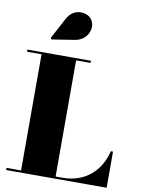

<svg xmlns="http://www.w3.org/2000/svg" viewBox="-108 -1105 876 1177"><g transform="rotate(10 330.0 -516.0)"><path d="M291.5 -859C371 -871.5 399.5 -952.5 366.5 -1000.5C339.5 -1039.5 253.5 -1051.5 214 -978L143 -845.5L149 -836.5ZM640 0V-225H626.5C596.5 -98 501.5 -13.5 364.5 -13.5H320V-736.5H410V-750H14.5V-736.5H105V-13.5H14.5V0Z"/></g></svg>

Font: Bodoni* 16pt Fatface
Style: Regular
Weight: 900
Version: Version 2.3